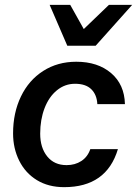

<svg xmlns="http://www.w3.org/2000/svg" viewBox="-20 -764 566 793"><path d="M375 -575H258L185 -744H270L326 -644L430 -744H526ZM34 -213Q34 -298 66.5 -365.5Q99 -433 158.5 -471Q218 -509 295 -509Q384 -509 439 -462Q494 -415 496 -334H382Q380 -373 357 -395.5Q334 -418 290 -418Q248 -418 215 -391Q182 -364 164 -317Q146 -270 146 -212Q146 -154 175 -118Q204 -82 255 -82Q290 -82 316 -99Q342 -116 353 -148H467Q420 9 245 9Q180 9 132.5 -20Q85 -49 59.5 -100Q34 -151 34 -213Z"/></svg>

Font: CBA Beacon Sans Bold
Style: Italic
Weight: 700
Italic angle: -13°
Designer: Wei Huang
Foundry: Wei Huang
Version: Version 1.002